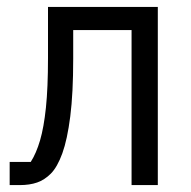

<svg xmlns="http://www.w3.org/2000/svg" viewBox="-20 -536 553 556"><path d="M8 0V-67H69Q85 -92 96 -129.5Q107 -167 113 -224.5Q119 -282 119 -368V-516H437V0H361V-449H192V-366Q192 -266 183.5 -199Q175 -132 160.5 -92Q146 -52 127 -33Q109 -15 87.5 -7.5Q66 0 37 0Z"/></svg>

Font: IBM Plex Sans Condensed
Style: Regular
Weight: 400
Width: 3
Designer: Mike Abbink, Paul van der Laan, Pieter van Rosmalen
Foundry: Bold Monday
Version: Version 3.201